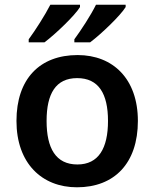

<svg xmlns="http://www.w3.org/2000/svg" viewBox="-20 -786 656 816"><path d="M514 -756V-766H388C366 -721 324 -657 296 -619V-606H363C411 -642 493 -721 514 -756ZM320 -756V-766H194C171 -721 130 -657 102 -619V-606H169C217 -642 299 -721 320 -756ZM566 -272C566 -451 460 -552 310 -552C149 -552 50 -451 50 -272C50 -92 158 10 307 10C466 10 566 -92 566 -272ZM178 -272C178 -388 217 -454 308 -454C399 -454 439 -388 439 -272C439 -156 399 -87 309 -87C217 -87 178 -156 178 -272Z"/></svg>

Font: Noto Sans Syriac SemiBold
Style: Regular
Weight: 600
Designer: Patrick Giasson and the Monotype Design Team
Foundry: Monotype Imaging Inc.
Version: Version 3.000